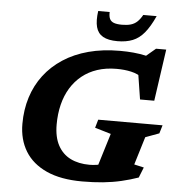

<svg xmlns="http://www.w3.org/2000/svg" viewBox="-61 -973 961 1042"><g transform="rotate(5 420.0 -451.5)"><path d="M457 -80.5Q474.5 -80.5 495.5 -83.5Q516.5 -86.5 539.2 -92.2Q562 -98 584 -107L490 -37.5L557.5 -257.5L470 -283.5L483 -328.5H833.5L820 -283.5L745.5 -256L699 -103.5L752 -91.5L729.5 -35Q685 -19.5 638 -8.5Q591 2.5 538.8 7.8Q486.5 13 425 13Q308.5 13 230.8 -22.2Q153 -57.5 114 -121.2Q75 -185 75 -270.5Q75 -347.5 96.2 -415Q117.5 -482.5 158.8 -536.8Q200 -591 260 -630.2Q320 -669.5 397.2 -690.2Q474.5 -711 568.5 -711Q607 -711 641.5 -707.8Q676 -704.5 706.8 -697.8Q737.5 -691 766.5 -679.5L685.5 -675L762 -739.5H817.5L777 -457.5H699.5L669 -651.5L702 -575Q674.5 -595.5 638.2 -603.8Q602 -612 559 -612Q501 -612 454 -596.5Q407 -581 371 -552Q335 -523 310.2 -482.5Q285.5 -442 273 -391.5Q260.5 -341 260.5 -283Q260.5 -214 285 -169Q309.5 -124 353.5 -102.2Q397.5 -80.5 457 -80.5ZM566.5 -853Q594.5 -853 614.2 -858.8Q634 -864.5 649 -878.5Q664 -892.5 677 -916H750Q723.5 -857.5 695.5 -823.8Q667.5 -790 632.2 -776Q597 -762 549.5 -762Q499 -762 470.5 -778.2Q442 -794.5 433 -828.5Q424 -862.5 431.5 -916H494Q493 -892.5 499.5 -878.8Q506 -865 522.2 -859Q538.5 -853 566.5 -853Z"/></g></svg>

Font: Newsreader 9pt
Style: Bold Italic
Weight: 700
Italic angle: -17°
Designer: Hugues Gentile
Foundry: Production Type
Version: Version 1.003